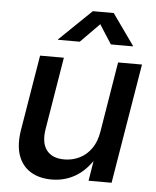

<svg xmlns="http://www.w3.org/2000/svg" viewBox="-53 -789 686 844"><g transform="rotate(5 289.5 -367.5)"><path d="M205.6 8.8Q151.9 8.8 113.5 -14.4Q75.2 -37.6 58.8 -83.3Q42.5 -128.9 53.2 -196.3L108.4 -529.3H213.4L160.6 -209.5Q150.9 -148.9 175.5 -116.5Q200.2 -84 253.9 -84Q289.1 -84 320.1 -98.9Q351.1 -113.8 372.8 -144Q394.5 -174.3 401.9 -220.7L452.6 -529.3H558.1L470.2 0H368.7L389.6 -130.4H407.7Q371.6 -59.1 320.6 -25.1Q269.5 8.8 205.6 8.8ZM276.9 -605.5H180.7V-607.4L322.3 -744.1H414.6L511.7 -607.4L511.2 -605.5H414.1L359.9 -689.9Z"/></g></svg>

Font: Inter 24pt Medium
Style: Italic
Weight: 500
Italic angle: -9.3988°
Designer: Rasmus Andersson
Foundry: rsms
Version: Version 4.001;git-66647c0bb